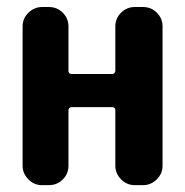

<svg xmlns="http://www.w3.org/2000/svg" viewBox="-20 -540 540 560"><path d="M397.5 -519.5Q420.9 -519.5 437.5 -502.9Q454.1 -486.3 454.1 -462.9V-56.6Q454.1 -33.2 437 -16.6Q419.9 0 397.5 0H373Q349.6 0 333 -17.1Q316.4 -34.2 316.4 -56.6V-218.8Q316.4 -227.5 306.6 -227.5H189.5Q180.7 -227.5 179.7 -218.8V-56.6Q179.7 -33.2 163.1 -16.6Q146.5 0 123 0H102.5Q79.1 0 62.5 -17.1Q45.9 -34.2 45.9 -56.6V-462.9Q45.9 -486.3 63 -502.9Q80.1 -519.5 102.5 -519.5H123Q146.5 -519.5 163.1 -502.9Q179.7 -486.3 179.7 -462.9V-333Q179.7 -324.2 189.5 -324.2H306.6Q315.4 -324.2 316.4 -333V-462.9Q316.4 -486.3 333 -502.9Q349.6 -519.5 373 -519.5Z"/></svg>

Font: Rounded Mgen+ 1mn bold
Style: Bold
Weight: 700
Designer: [Source Han Sans]
Ryoko NISHIZUKA  (kana & ideographs); Paul D. Hunt (Latin, Greek & Cyrillic); Wenlong ZHANG  (bopomofo
Version: Version 1.059.20150602